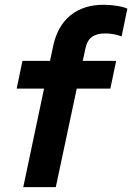

<svg xmlns="http://www.w3.org/2000/svg" viewBox="-20 -772 545 792"><path d="M75.9 0 161.7 -406.5H48.8L72.6 -521H186.4L199.8 -584.5Q217.7 -665.7 271.1 -709Q324.5 -752.3 407.9 -752.3Q433.2 -752.3 460.6 -748.2Q487.9 -744.1 505.4 -736.4L481.6 -621.8Q464.9 -628.1 448 -631.1Q431.1 -634.1 412.5 -634.1Q378.2 -634.1 358.4 -619Q338.5 -603.9 332.4 -572.1L321.4 -521H459.2L435.2 -406.5H296.6L210.1 0Z"/></svg>

Font: Red Hat Display
Style: Italic
Weight: 300
Italic angle: -12°
Designer: Pentagram, MCKL
Foundry: Pentagram, MCKL
Version: Version 1.023